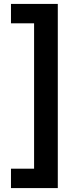

<svg xmlns="http://www.w3.org/2000/svg" viewBox="-20 -840 363 980"><path d="M275 120H36V21H154V-721H36V-820H275Z"/></svg>

Font: Trujillo Medium
Style: Regular
Weight: 500
Designer: Fira Sans original fonts by bBox Type GmbH, Carrois Corporate GbR, & Edenspiekermann AG / Changes by Cristiano Sobral
Foundry: Fira Sans original fonts by bBox Type GmbH, Carrois Corporate GbR, & Edenspiekermann AG / Changes by Cristiano Sobral
Version: Version 4.301;October 17, 2021;FontCreator 14.0.0.2814 64-bi